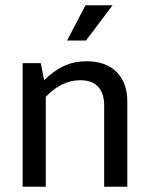

<svg xmlns="http://www.w3.org/2000/svg" viewBox="-20 -710 572 730"><path d="M154 0H66V-470H135L148 -405Q183 -440 221.5 -458.5Q260 -477 310 -477Q382 -477 423 -436.5Q464 -396 464 -324V0H376V-311Q376 -354 353.5 -379.5Q331 -405 285 -405Q215 -405 154 -342ZM307 -556H235L305 -690H408Z"/></svg>

Font: Mukta Malar
Style: Regular
Weight: 400
Designer: Aadarsh Rajan, Girish Dalvi, Yashodeep Gholap
Foundry: Ek Type
Version: Version 2.538;PS 1.000;hotconv 16.6.51;makeotf.lib2.5.65220;